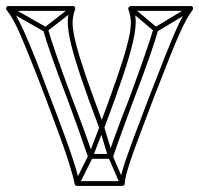

<svg xmlns="http://www.w3.org/2000/svg" viewBox="-28 -608 660 636"><path d="M410 -586 400 -574 483 -504Q485 -503 487.5 -502.5Q490 -502 492 -503L608 -573L600 -587L484 -517Q482 -516 488.5 -515.5Q495 -515 493 -516ZM4 -587 -4 -573 119 -503Q121 -502 123.5 -502.5Q126 -503 128 -504L218 -574L208 -586L118 -516Q117 -515 123 -515.5Q129 -516 127 -517ZM131 -512 115 -508Q124 -476 143 -421.5Q162 -367 196 -278Q196 -278 196 -278Q196 -278 196 -278Q212 -235 230.5 -183Q249 -131 264 -87Q266 -85 268 -83.5Q270 -82 272 -82H338Q343 -82 346 -87Q361 -131 380 -183Q399 -235 415 -278Q415 -278 415 -278Q415 -278 415 -278Q450 -369 468.5 -423Q487 -477 496 -508L480 -512Q471 -481 452.5 -427.5Q434 -374 401 -284Q401 -284 401 -284Q401 -284 401 -284Q390 -256 377 -222.5Q364 -189 352 -155.5Q340 -122 330 -93Q329 -90 334.5 -94Q340 -98 338 -98H272Q270 -98 275.5 -94Q281 -90 280 -93Q265 -137 246 -189Q227 -241 210 -284Q210 -284 210 -284Q210 -284 210 -284Q177 -373 158.5 -426.5Q140 -480 131 -512ZM220 -4 234 4 279 -86Q279 -87 279 -87Q279 -87 279 -87L316 -183Q318 -188 309 -188.5Q300 -189 301 -184L330 -88Q330 -87 330.5 -87Q331 -87 331 -87L370 3L384 -3L345 -93Q345 -93 345.5 -92.5Q346 -92 346 -92L317 -188Q315 -194 309.5 -194Q304 -194 302 -189L265 -93Q264 -93 264.5 -93.5Q265 -94 265 -94ZM282 -284Q253 -364 237.5 -414.5Q222 -465 216.5 -495Q211 -525 213 -543.5Q215 -562 221 -577Q222 -581 220 -584.5Q218 -588 213 -588H0Q-5 -588 -7 -583.5Q-9 -579 -6 -575Q4 -562 14.5 -544Q25 -526 38.5 -495Q52 -464 73 -412Q94 -360 125 -278Q154 -201 172 -151.5Q190 -102 199 -73Q208 -44 212.5 -27.5Q217 -11 219 1Q220 4 222 6Q224 8 227 8H377Q380 8 382.5 6Q385 4 385 0Q386 -12 390 -28.5Q394 -45 403.5 -74Q413 -103 431.5 -152Q450 -201 479 -278Q511 -360 531.5 -412Q552 -464 566 -495Q580 -526 590 -544Q600 -562 610 -575Q613 -579 611 -583.5Q609 -588 604 -588H405Q401 -588 398.5 -584.5Q396 -581 397 -577Q403 -562 405 -543.5Q407 -525 401.5 -495Q396 -465 380.5 -414.5Q365 -364 336 -284L301 -189H317L282 -284ZM266 -278 301 -183Q303 -178 309 -178Q315 -178 317 -183L352 -278Q382 -361 397.5 -413.5Q413 -466 418 -497.5Q423 -529 421 -548Q419 -567 413 -583L405 -572H604L598 -585Q588 -572 577.5 -554Q567 -536 553 -504Q539 -472 518 -419.5Q497 -367 465 -284Q435 -206 416.5 -156Q398 -106 388 -76.5Q378 -47 374 -30Q370 -13 369 0L377 -8H227L235 -1Q233 -14 228.5 -31Q224 -48 214.5 -77.5Q205 -107 187 -156.5Q169 -206 139 -284Q108 -367 87 -419.5Q66 -472 51.5 -504Q37 -536 26.5 -554Q16 -572 6 -585L0 -572H213L205 -583Q199 -567 197 -548Q195 -529 200 -497.5Q205 -466 220.5 -413.5Q236 -361 266 -278Z"/></svg>

Font: Tilt Prism
Style: Regular
Weight: 400
Version: Version 1.000